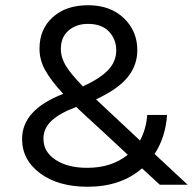

<svg xmlns="http://www.w3.org/2000/svg" viewBox="-20 -710 743 738"><path d="M314.9 -64.9Q240.7 -64.9 193.8 -95.5Q147 -126 147 -176.8Q147 -216.8 178 -245.8Q209 -274.9 272.9 -298.8Q283.2 -289.1 312.5 -262Q341.8 -234.9 388.9 -191.7Q436 -148.4 471.2 -115.2Q409.2 -64.9 314.9 -64.9ZM317.9 -618.2Q371.1 -618.2 398.9 -588.6Q426.8 -559.1 426.8 -516.1Q426.8 -474.1 396.2 -441.4Q365.7 -408.7 298.8 -377.9Q251 -426.8 232.4 -458.3Q213.9 -489.7 213.9 -522Q213.9 -566.9 243.4 -592.5Q272.9 -618.2 317.9 -618.2ZM701.2 0 574.2 -118.2Q616.2 -182.1 622.1 -268.1H545.9Q542 -213.9 518.1 -169.9L349.1 -328.1Q435.1 -368.2 471.4 -414.1Q507.8 -460 507.8 -517.1Q507.8 -590.8 455.8 -640.4Q403.8 -689.9 318.8 -689.9Q233.9 -689.9 182.9 -644Q131.8 -598.1 131.8 -522.9Q131.8 -479 154.1 -439.5Q176.3 -399.9 223.1 -349.1Q64.9 -288.6 64.9 -175.8Q64.9 -95.2 134.5 -43.7Q204.1 7.8 316.9 7.8Q444.8 7.8 525.9 -63L594.2 0Z"/></svg>

Font: FAU Chimera
Style: Regular
Weight: 400
Version: Version 1.002;hotconv 1.0.117;makeotfexe 2.5.65602